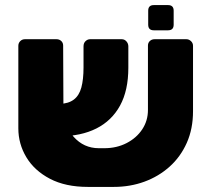

<svg xmlns="http://www.w3.org/2000/svg" viewBox="-20 -725 824 754"><path d="M390 -143Q438 -143 477 -163Q516 -183 538.5 -217Q561 -251 561 -293V-546Q561 -557 568.5 -564Q576 -571 587 -571H712Q722 -571 730 -563.5Q738 -556 738 -545V-288Q738 -219 713.5 -164Q689 -109 646 -70.5Q603 -32 547 -11.5Q491 9 427 9H325Q237 9 176 -23Q115 -55 83.5 -107.5Q52 -160 52 -221V-545Q52 -556 59.5 -563.5Q67 -571 78 -571H202Q213 -571 220.5 -564Q228 -557 228 -546L229 -316Q229 -233 269 -188Q309 -143 368 -143ZM214 -190V-317Q249 -318 270 -334Q291 -350 299.5 -381.5Q308 -413 308 -460V-543Q308 -556 316 -563.5Q324 -571 334 -571H458Q469 -571 476.5 -562.5Q484 -554 484 -543V-459Q484 -370 451.5 -310.5Q419 -251 358.5 -220.5Q298 -190 214 -190ZM584 -606Q562 -606 562 -628V-683Q562 -705 584 -705H640Q662 -705 662 -683V-628Q662 -606 640 -606Z"/></svg>

Font: Rubik ExtraBold
Style: Regular
Weight: 800
Designer: Hubert and Fischer
Foundry: Hubert and Fischer
Version: Version 2.300;gftools[0.9.30]